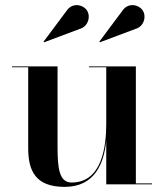

<svg xmlns="http://www.w3.org/2000/svg" viewBox="-20 -719 640 749"><path d="M508 -606C540.5 -614.5 552.5 -653.5 537 -678C523 -700 480.5 -712 457 -676.5L367.5 -556.5L369.5 -554ZM290.5 -606C323 -614.5 335 -653.5 319.5 -678C305.5 -700 263 -712 239.5 -676.5L150 -556.5L152 -554ZM204.5 -460H27V-456.5H90V-141C90 -54 117.5 10 232 10C351 10 385.5 -83 394.5 -170V0H573V-3.5H510V-460H327V-456.5H394.5V-237C394.5 -147.5 378 -7 259.5 -7C210.5 -7 204.5 -63.5 204.5 -147.5Z"/></svg>

Font: Bodoni* 48pt Medium
Style: Regular
Weight: 500
Version: Version 2.3